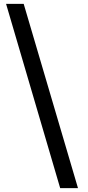

<svg xmlns="http://www.w3.org/2000/svg" viewBox="-20 -800 457 997"><path d="M292.5 177 11.5 -780H103L385 177Z"/></svg>

Font: Merriweather Sans Italic
Style: Regular
Weight: 400
Italic angle: -7.5°
Designer: Eben Sorkin
Foundry: Eben Sorkin
Version: Version 1.008; ttfautohint (v1.7.19-72a1) -l 8 -r 50 -G 200 